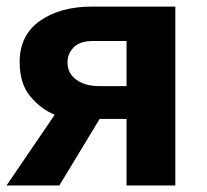

<svg xmlns="http://www.w3.org/2000/svg" viewBox="-20 -566 633 586"><path d="M161.1 0H0L147 -215.8Q105 -232.9 72.5 -271.7Q40 -310.5 40 -377Q40 -458.5 101.8 -502.2Q163.6 -545.9 261.2 -545.9H515.1V0H366.2V-203.1H284.2ZM186 -376Q186 -341.8 213.1 -322.5Q240.2 -303.2 283.2 -303.2H366.2V-440.9H264.2Q224.1 -440.9 205.1 -421.6Q186 -402.3 186 -376Z"/></svg>

Font: Open Sans
Style: Bold
Weight: 700
Designer: Monotype Design Team
Foundry: Monotype Imaging Inc.
Version: Version 3.000; ttfautohint (v1.8.4)